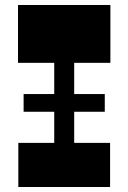

<svg xmlns="http://www.w3.org/2000/svg" viewBox="-20 -750 515 770"><path d="M74.7 -301.8V-372.8H400.2V-301.8ZM197.5 -133.7V-543H277.5V-133.7ZM53.5 0V-177H421.5V0ZM52.2 -498V-730H422.7V-498Z"/></svg>

Font: Savate ExtraLight
Style: Regular
Weight: 200
Designer: Max Esnée
Foundry: Plomb Type
Version: Version 2.000